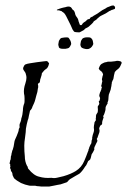

<svg xmlns="http://www.w3.org/2000/svg" viewBox="-20 -673 466 704"><path d="M395 -653Q397 -653 399.5 -650.5Q402 -648 402 -646Q402 -640 400 -640L392 -637Q390 -637 388.5 -636Q387 -635 385 -634Q381 -633 376.5 -629.5Q372 -626 368 -624L350 -615Q346 -613 343 -610Q340 -607 337 -605Q335 -602 331 -599.5Q327 -597 324 -595Q322 -591 319.5 -588.5Q317 -586 315 -584Q312 -582 310 -579.5Q308 -577 305 -575Q299 -571 296 -570Q293 -569 290.5 -566Q288 -563 286 -562L273 -555Q272 -554 267.5 -554.5Q263 -555 259 -555Q253 -555 250.5 -558.5Q248 -562 246 -565Q244 -569 242.5 -573Q241 -577 239 -581Q237 -585 234.5 -590Q232 -595 229 -601Q226 -607 223 -613Q220 -619 216 -624Q214 -626 212 -627.5Q210 -629 208 -630Q207 -632 204.5 -632.5Q202 -633 199 -634Q198 -635 195 -635Q192 -635 190 -635Q188 -635 188.5 -636.5Q189 -638 190 -638Q195 -640 198 -641Q201 -642 204 -643Q207 -644 211.5 -645Q216 -646 221 -647Q225 -649 232 -649Q235 -649 236.5 -648Q238 -647 239 -647Q243 -644 244 -641Q246 -637 250 -635Q253 -632 255 -625Q256 -617 261 -611Q263 -609 264.5 -606Q266 -603 267 -600Q267 -598 268 -595Q269 -592 270 -590Q272 -581 275 -581Q278 -580 280 -582L284 -588Q286 -590 288.5 -591.5Q291 -593 294 -595Q296 -597 299 -600Q302 -603 306 -603Q309 -603 309.5 -605Q310 -607 311 -608L316 -611Q319 -611 323 -615Q328 -618 333.5 -621Q339 -624 344 -628Q354 -636 367 -642Q371 -646 381 -649Q389 -653 395 -653ZM141 11Q136 11 131.5 11Q127 11 123 10Q115 10 109 8H99Q96 8 92 8Q88 8 85 7Q73 5 57 -2Q39 -12 33 -18Q31 -20 29.5 -23.5Q28 -27 26 -31Q26 -40 21 -45Q19 -48 20 -49Q20 -52 18 -54Q16 -59 18 -61Q18 -62 18 -64Q18 -66 17 -68Q18 -70 17.5 -70.5Q17 -71 17 -72Q15 -72 15 -74L17 -82Q17 -86 19 -88Q19 -90 19.5 -93Q20 -96 20 -100Q22 -104 22 -107Q22 -110 23 -112Q24 -117 25 -120.5Q26 -124 27 -125Q28 -128 30 -136L33 -154Q34 -159 36.5 -164Q39 -169 41 -174Q49 -192 49 -200Q51 -205 52 -206Q51 -214 52 -218L56 -228Q58 -234 58 -238Q63 -252 64 -268Q64 -282 69 -294Q70 -298 70 -303Q70 -308 70 -313Q70 -322 68 -330Q66 -347 73 -367Q75 -373 76 -378.5Q77 -384 77 -388Q77 -392 76.5 -394.5Q76 -397 75 -400Q74 -407 68 -414Q62 -421 67 -429Q70 -437 77 -438Q78 -439 90 -441Q97 -442 103 -443Q109 -444 116 -445L140 -448Q152 -450 154 -448Q155 -446 160 -441Q157 -425 149 -420Q142 -416 134 -405Q133 -403 133 -400.5Q133 -398 132 -396L129 -386Q128 -384 127.5 -382Q127 -380 127 -378Q127 -374 125 -370L122 -368Q122 -367 120 -367Q118 -364 120 -359Q120 -357 120 -354Q120 -351 119 -349Q118 -336 113 -322Q111 -315 109.5 -308.5Q108 -302 105 -295L99 -282Q98 -278 96 -274.5Q94 -271 90 -267Q89 -262 88 -257.5Q87 -253 86 -249Q85 -245 84.5 -241Q84 -237 82 -233Q80 -225 78 -217Q76 -209 75 -201Q75 -191 72 -170Q69 -151 69 -139Q69 -128 69.5 -118Q70 -108 71 -100Q71 -81 79 -65Q81 -64 82 -59Q82 -56 84 -54Q104 -29 124 -25Q144 -19 168 -21Q170 -21 172.5 -20.5Q175 -20 178 -20Q181 -20 184.5 -20.5Q188 -21 192 -22L213 -27Q227 -31 238.5 -36Q250 -41 258 -46Q279 -59 289 -83L296 -100L302 -116Q303 -118 304 -120.5Q305 -123 305 -126Q307 -129 307 -131Q307 -133 308 -134Q310 -140 311 -141Q311 -142 315 -148Q315 -150 315.5 -152.5Q316 -155 316 -158Q318 -162 318 -164.5Q318 -167 318 -169Q319 -171 319 -173Q319 -175 320 -178L323 -187Q326 -195 324 -204Q324 -208 324.5 -212Q325 -216 326 -220Q326 -225 328 -227L332 -233Q330 -236 332 -244Q331 -247 333 -253L338 -261Q339 -265 339 -271Q339 -276 338.5 -278.5Q338 -281 339 -284L342 -288Q343 -289 343 -290Q343 -291 344 -292Q344 -296 343 -297Q343 -300 342 -302Q346 -303 346 -308Q348 -313 346 -316Q344 -320 344 -321Q344 -325 345 -328Q346 -330 346.5 -333Q347 -336 349 -338Q349 -340 350.5 -342.5Q352 -345 352 -349Q355 -353 353 -353Q352 -354 352 -355Q352 -357 351 -358Q352 -360 352 -361.5Q352 -363 353 -365Q353 -368 355 -374Q355 -378 354 -380Q353 -383 355 -388Q355 -392 356 -393L358 -400Q357 -406 352 -411Q345 -415 342 -421Q346 -435 353 -439Q357 -441 361 -443Q365 -445 369 -445Q374 -447 378.5 -447Q383 -447 388 -447Q399 -448 401.5 -448.5Q404 -449 409 -450Q413 -450 416 -449.5Q419 -449 422 -448Q429 -445 424 -437Q420 -426 414 -421Q410 -418 406.5 -415Q403 -412 401 -409L398 -397Q397 -394 397 -391Q397 -388 396 -385Q395 -381 393.5 -379Q392 -377 392 -375Q390 -373 390 -370Q390 -366 389 -363Q389 -361 388.5 -358Q388 -355 387 -351Q387 -346 382 -334Q378 -326 378 -318Q378 -314 377.5 -310.5Q377 -307 377 -305Q376 -303 375.5 -300.5Q375 -298 374 -296Q376 -294 371 -288Q367 -281 367 -278V-275Q367 -270 366 -267Q365 -262 363.5 -258.5Q362 -255 361 -252Q357 -247 359 -245Q361 -243 359 -240L356 -231Q355 -229 355 -226.5Q355 -224 354 -222Q354 -221 355 -221Q356 -221 354 -219Q354 -217 352 -215Q347 -213 347 -211Q343 -204 344 -199Q345 -198 345 -194Q345 -188 343 -184L339 -173Q339 -170 335 -164Q335 -161 337 -159Q337 -155 336 -153Q335 -151 333 -147.5Q331 -144 329 -139Q324 -130 326 -125Q324 -120 321 -115L316 -107Q314 -101 314 -99Q314 -97 311 -89L307 -85Q306 -85 303 -82Q302 -80 301 -77.5Q300 -75 299 -73Q298 -70 296 -67Q294 -64 292 -62Q281 -44 271 -36Q264 -32 256 -27.5Q248 -23 240 -18Q237 -17 232 -12Q227 -5 223 -4Q218 -2 212.5 -0.5Q207 1 202 3Q197 4 190.5 5Q184 6 176 8L160 11ZM291 -494Q277 -497 276 -504Q274 -508 275 -512L277 -523Q279 -526 281 -529.5Q283 -533 287 -534Q292 -536 296.5 -536Q301 -536 305 -536Q311 -536 313 -534Q320 -529 321 -519Q323 -512 321 -509Q317 -500 310 -496Q306 -493 300 -493Q294 -493 291 -494ZM210 -494Q195 -494 195 -504Q193 -508 194 -512L196 -523Q198 -526 200 -529.5Q202 -533 206 -534Q212 -535 216 -535.5Q220 -536 224 -536Q230 -536 232 -534Q239 -524 240 -519Q242 -511 240 -509Q235 -497 229 -496L220 -494Z"/></svg>

Font: Estonia
Style: Regular
Weight: 400
Designer: Robert E. Leuschke
Foundry: Robert E. Leuschke
Version: Version 1.014; ttfautohint (v1.8.3)